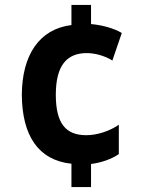

<svg xmlns="http://www.w3.org/2000/svg" viewBox="-20 -744 570 774"><path d="M268 -84V10H347V-83C388 -88 431 -103 459 -123V-241C421 -215 371 -199 328 -199C246 -199 205 -245 205 -362C205 -481 250 -530 330 -530C361 -530 401 -520 433 -500L471 -611C438 -631 390 -643 347 -647V-724H268V-643C138 -627 69 -522 68 -362C69 -198 134 -98 268 -84Z"/></svg>

Font: Noto Sans Mono Condensed ExtraBold
Style: Regular
Weight: 800
Width: 3
Designer: Monotype Design Team
Foundry: Monotype Imaging Inc.
Version: Version 2.014